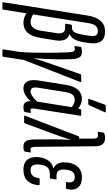

<svg xmlns="http://www.w3.org/2000/svg" viewBox="325 -1072 920 1635"><g transform="rotate(90 785.5 -255.0)"><path d="M-6 185Q-13 185 -12 176L101 -541Q125 -689 236 -689Q296 -689 320.5 -654Q345 -619 334 -545L326 -497Q311 -410 260 -387V-385Q292 -378 306 -347Q320 -316 312 -266L291 -138Q269 6 161 6Q140 6 120 -1Q100 -8 82 -19L51 176Q50 185 42 185ZM165 -546 91 -76Q107 -67 124 -61Q141 -55 158 -55Q216 -55 231 -147L250 -273Q263 -349 206 -349H176Q169 -349 170 -355L178 -399Q179 -407 185 -407H202Q227 -407 240.5 -425Q254 -443 263 -495L272 -548Q280 -593 270 -610.5Q260 -628 231 -628Q177 -628 165 -546Z M395 185Q388 185 389 176L411 35Q416 -23 417 -93Q418 -163 417.5 -235Q417 -307 414 -370Q413 -410 406 -421Q399 -432 386 -432Q377 -432 366 -429Q363 -428 361.5 -430Q360 -432 361 -436L367 -478Q368 -486 375 -488Q383 -490 392 -491Q401 -492 411 -492Q433 -492 447 -481.5Q461 -471 467.5 -443Q474 -415 473 -362Q474 -324 474 -293.5Q474 -263 472 -232Q470 -195 469 -158.5Q468 -122 465 -85H466Q477 -122 489 -158.5Q501 -195 514 -232L600 -479Q603 -486 608 -486H661Q669 -486 666 -476L479 3L452 176Q451 185 443 185Z M721 6Q680 6 662 -26.5Q644 -59 654 -123L691 -356Q702 -425 733 -458.5Q764 -492 812 -492Q833 -492 854.5 -483Q876 -474 894 -460L897 -477Q899 -486 905 -486H949Q956 -486 954 -477L894 -92Q890 -71 893 -62.5Q896 -54 907 -54Q912 -54 917 -55Q922 -56 926 -57Q932 -58 930 -50L923 -8Q922 -2 915 1Q898 6 881 6Q827 6 830 -55Q775 6 721 6ZM716 -124Q710 -87 717.5 -71Q725 -55 746 -55Q765 -55 788 -70Q811 -85 834 -112L881 -406Q848 -431 819 -431Q792 -431 775.5 -412.5Q759 -394 752 -349ZM816 -546Q807 -546 812 -557L859 -686Q863 -695 873 -695H918Q929 -695 923 -684L865 -555Q860 -546 851 -546Z M1218 6Q1182 6 1169 -17Q1156 -40 1156 -91L1155 -244Q1155 -285 1156 -319Q1157 -353 1159 -396H1158Q1145 -353 1133.5 -319.5Q1122 -286 1107 -245L1019 -7Q1016 0 1011 0H958Q950 0 955 -10L1128 -461Q1131 -468 1136 -468H1149V-587Q1150 -629 1121 -629Q1108 -629 1096 -626Q1089 -624 1091 -632L1098 -675Q1099 -682 1105 -683Q1123 -689 1144 -689Q1214 -689 1214 -607L1219 -100Q1219 -76 1224 -65Q1229 -54 1242 -54Q1250 -54 1262 -57Q1269 -59 1267 -51L1260 -9Q1258 -1 1253 0Q1244 4 1235 5Q1226 6 1218 6Z M1412 6Q1359 6 1332.5 -22.5Q1306 -51 1306 -103Q1306 -156 1329 -196.5Q1352 -237 1401 -249V-251Q1376 -262 1363.5 -285Q1351 -308 1351 -339Q1351 -407 1383 -449.5Q1415 -492 1481 -492Q1538 -492 1565 -459Q1592 -426 1579 -367Q1576 -356 1569 -356H1524Q1518 -356 1519 -367Q1526 -396 1515.5 -413.5Q1505 -431 1476 -431Q1451 -431 1437 -417Q1423 -403 1417.5 -380.5Q1412 -358 1412 -334Q1412 -276 1462 -276H1490Q1498 -276 1496 -267L1490 -227Q1488 -219 1482 -219H1451Q1405 -219 1387 -189.5Q1369 -160 1369 -113Q1369 -82 1381 -68.5Q1393 -55 1418 -55Q1477 -55 1485 -124Q1485 -132 1493 -132H1539Q1545 -132 1545 -121Q1541 -63 1508.5 -28.5Q1476 6 1412 6Z"/></g></svg>

Font: Sofia Sans Extra Condensed
Style: Italic
Weight: 400
Italic angle: -9°
Designer: Botio Nikoltchev, Ani Petrova
Foundry: lettersoup
Version: Version 4.101; ttfautohint (v1.8.4.7-5d5b)